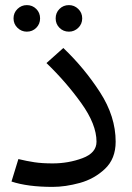

<svg xmlns="http://www.w3.org/2000/svg" viewBox="-20 -718 518 752"><path d="M25 -7 52 -95Q85 -87 115 -82.5Q145 -78 186 -78Q248 -78 303 -98.5Q358 -119 358 -163Q358 -231 298 -314.5Q238 -398 162 -471L228 -530Q310 -452 371.5 -357Q433 -262 433 -163Q433 -96 391 -56.5Q349 -17 292.5 -1.5Q236 14 186 14Q88 14 25 -7ZM33 -646Q33 -668 48.5 -683Q64 -698 85 -698Q107 -698 122 -683Q137 -668 137 -646Q137 -624 122 -609Q107 -594 85 -594Q64 -594 48.5 -609Q33 -624 33 -646ZM198 -646Q198 -668 213 -683Q228 -698 250 -698Q271 -698 286.5 -683Q302 -668 302 -646Q302 -624 286.5 -609Q271 -594 250 -594Q228 -594 213 -609Q198 -624 198 -646Z"/></svg>

Font: Fira GO
Style: Regular
Weight: 400
Designer: Carrois Corporate
Foundry: Carrois Corporate GbR
Version: Version 0.300